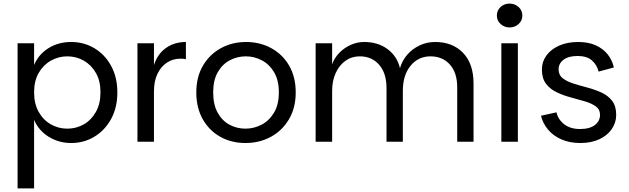

<svg xmlns="http://www.w3.org/2000/svg" viewBox="-20 -790 3504 1070"><path d="M377 7Q307 7 251 -28Q195 -63 170 -122V260H78V-549H170V-428Q195 -487 250 -521.5Q305 -556 377 -556Q448 -556 506.5 -521Q565 -486 599.5 -422.5Q634 -359 634 -275Q634 -191 599.5 -127.5Q565 -64 506.5 -28.5Q448 7 377 7ZM355 -73Q405 -73 447 -97Q489 -121 514.5 -166.5Q540 -212 540 -275Q540 -339 514.5 -383.5Q489 -428 447 -452Q405 -476 355 -476Q306 -476 263.5 -452Q221 -428 195.5 -383.5Q170 -339 170 -275Q170 -212 195.5 -166.5Q221 -121 263.5 -97Q306 -73 355 -73Z M746 0V-549H838V0ZM805 -281 838 -427Q857 -488 904 -522Q951 -556 1016 -556V-460Q1008 -462 1000.5 -462.5Q993 -463 986 -463Q943 -463 909.5 -440.5Q876 -418 857 -377.5Q838 -337 838 -281Z M1348 7Q1270 7 1208 -27.5Q1146 -62 1110 -125.5Q1074 -189 1074 -275Q1074 -361 1111 -424Q1148 -487 1211 -521.5Q1274 -556 1351 -556Q1429 -556 1492 -521.5Q1555 -487 1591.5 -424Q1628 -361 1628 -275Q1628 -189 1590.5 -125.5Q1553 -62 1489.5 -27.5Q1426 7 1348 7ZM1348 -73Q1395 -73 1437.5 -95Q1480 -117 1507 -162Q1534 -207 1534 -275Q1534 -343 1507.5 -387.5Q1481 -432 1439 -454Q1397 -476 1350 -476Q1302 -476 1260.5 -454Q1219 -432 1193.5 -387.5Q1168 -343 1168 -275Q1168 -207 1193 -162Q1218 -117 1259 -95Q1300 -73 1348 -73Z M1739 0V-549H1831V-432Q1843 -466 1869.5 -494Q1896 -522 1932.5 -539Q1969 -556 2010 -556Q2086 -556 2139.5 -516.5Q2193 -477 2209 -410Q2221 -452 2249 -484.5Q2277 -517 2317.5 -536.5Q2358 -556 2405 -556Q2502 -556 2560.5 -495.5Q2619 -435 2619 -324V0H2528V-303Q2528 -385 2487 -430.5Q2446 -476 2379 -476Q2311 -476 2268 -423.5Q2225 -371 2225 -284V0H2134V-299Q2134 -382 2093 -429Q2052 -476 1985 -476Q1940 -476 1905.5 -451.5Q1871 -427 1851 -383.5Q1831 -340 1831 -284V0Z M2774 0V-549H2866V0ZM2820 -637Q2791 -637 2770 -656Q2749 -675 2749 -703Q2749 -732 2769.5 -751Q2790 -770 2820 -770Q2849 -770 2870 -751Q2891 -732 2891 -703Q2891 -675 2870 -656Q2849 -637 2820 -637Z M3214 7Q3154 7 3108 -13.5Q3062 -34 3033.5 -68.5Q3005 -103 2995 -145L3081 -164Q3091 -123 3125 -97Q3159 -71 3212 -71Q3267 -71 3295.5 -93.5Q3324 -116 3324 -150Q3324 -180 3300.5 -197Q3277 -214 3240 -225Q3203 -236 3161.5 -247Q3120 -258 3083 -275.5Q3046 -293 3023 -323Q3000 -353 3000 -403Q3000 -446 3025 -480.5Q3050 -515 3095.5 -535.5Q3141 -556 3202 -556Q3259 -556 3300 -537.5Q3341 -519 3366.5 -487Q3392 -455 3401 -414L3316 -391Q3307 -428 3279 -453Q3251 -478 3199 -478Q3148 -478 3120.5 -457Q3093 -436 3093 -404Q3093 -372 3116 -354Q3139 -336 3175.5 -324.5Q3212 -313 3253.5 -302Q3295 -291 3331.5 -274.5Q3368 -258 3391 -228.5Q3414 -199 3414 -150Q3414 -107 3389.5 -71Q3365 -35 3320 -14Q3275 7 3214 7Z"/></svg>

Font: Parkinsans
Style: Regular
Weight: 400
Designer: Red Stone, Indian Type Foundry
Foundry: Indian Type Foundry
Version: Version 1.000